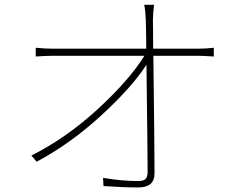

<svg xmlns="http://www.w3.org/2000/svg" viewBox="-20 -784 1040 816"><path d="M630.9 -577.1H822.3Q857.4 -577.1 888.7 -581.1V-543.9Q841.8 -546.9 821.3 -546.9H631.8Q636.7 -158.2 636.7 -46.9Q636.7 12.7 567.4 12.7Q503.9 12.7 419.9 6.8L418 -28.3Q495.1 -14.6 567.4 -14.6Q590.8 -14.6 599.1 -23.9Q607.4 -33.2 607.4 -53.7Q607.4 -118.2 602.5 -508.8Q539.1 -411.1 408.2 -291.5Q277.3 -171.9 135.7 -96.7L113.3 -123Q261.7 -197.3 395.5 -320.3Q529.3 -443.4 593.8 -546.9H206.1Q173.8 -546.9 131.8 -543.9V-581.1Q171.9 -577.1 206.1 -577.1H601.6Q601.6 -599.6 601.1 -629.9Q600.6 -660.2 600.1 -676.3Q599.6 -692.4 599.6 -699.2Q597.7 -743.2 592.8 -763.7H634.8Q629.9 -724.6 629.9 -699.2Q629.9 -697.3 630.4 -655.3Q630.9 -613.3 630.9 -577.1Z"/></svg>

Font: GenEi Gothic M ExtraLight
Style: Regular
Weight: 200
Designer: o_tamon (Modified); [Source Han Sans]
Ryoko NISHIZUKA  (kana & ideographs); Paul D. Hunt (Latin, Greek & Cyrillic); Wenl
Version: Version 1.1a;Original Version 1.004